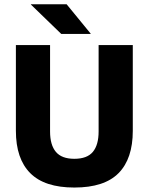

<svg xmlns="http://www.w3.org/2000/svg" viewBox="-20 -846 683 882"><path d="M321.5 15.5Q184.5 15.5 118.8 -50.8Q53 -117 53 -245V-639H210V-242Q210 -180 236.8 -148.2Q263.5 -116.5 321.5 -116.5Q380 -116.5 406.5 -148.2Q433 -180 433 -242V-639H590V-245Q590 -117 524.8 -50.8Q459.5 15.5 321.5 15.5ZM286 -826.5 396.5 -691.5V-690H261.5L122 -825V-826.5Z"/></svg>

Font: Anek Odia
Style: Bold
Weight: 700
Designer: Yesha Goshar & Mahesh Sahu (Odia), Yesha Goshar (Latin)
Foundry: Ek Type
Version: Version 1.003